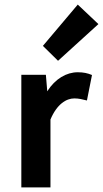

<svg xmlns="http://www.w3.org/2000/svg" viewBox="-20 -817 449 837"><path d="M73 -491V0H200V-296C228 -363 269 -388 304 -388C323 -388 339 -384 359 -379L381 -490C362 -498 344 -502 319 -502C270 -502 221 -474 186 -419L180 -491ZM167 -617 233 -552 409 -712 319 -797Z"/></svg>

Font: Source Sans Pro SemBd
Style: Regular
Weight: 700
Designer: Paul D. Hunt
Foundry: Adobe Systems Incorporated
Version: Version 2.020;PS 2.0;hotconv 1.0.86;makeotf.lib2.5.63406